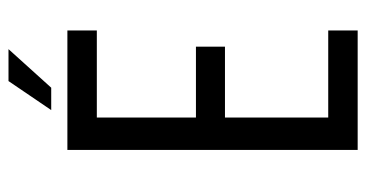

<svg xmlns="http://www.w3.org/2000/svg" viewBox="-230 -652 882 463"><g transform="rotate(-90 211.5 -421.0)"><path d="M324 -842H247L177 -739H231ZM330 -390H159V-629H369V-700H81V0H369V-71H159V-320H330Z"/></g></svg>

Font: Bebas Neue Regular two
Style: Regular2
Weight: 400
Designer: Ryoichi Tsunekawa & LGV (GE)
Foundry: Free Software Foundation, Inc.
Version: Version 1.003 August 13, 2016